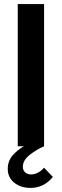

<svg xmlns="http://www.w3.org/2000/svg" viewBox="-20 -717 303 941"><path d="M67 -697H196V0Q162 14 127 41Q92 68 92 100Q92 118 103.5 128Q115 138 133 138Q148 138 165 129.5Q182 121 196 105L239 150Q195 204 130 204Q82 204 50 178.5Q18 153 18 111Q18 72 42 44.5Q66 17 97 0H67Z"/></svg>

Font: Hanken Grotesk
Style: Bold
Weight: 700
Designer: Alfredo Marco Pradil
Foundry: Hanken Design Co.
Version: Version 3.014